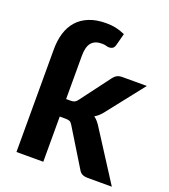

<svg xmlns="http://www.w3.org/2000/svg" viewBox="-135 -831 817 928"><g transform="rotate(20 274.0 -367.0)"><path d="M195 -322.5H218Q231 -322.5 238.5 -326.2Q246 -330 253.5 -340L367.5 -492Q376 -503.5 386.8 -509.5Q397.5 -515.5 414 -515.5H540L392 -327.5Q374.5 -304 351.5 -290.5Q363 -282.5 371.5 -272Q380 -261.5 388 -248.5L547.5 0H423.5Q407.5 0 396 -5.2Q384.5 -10.5 377 -24L261 -213.5Q254 -225.5 246.5 -229Q239 -232.5 224 -232.5H195V0H57V-529.5Q57 -573.5 68.2 -611Q79.5 -648.5 103.2 -675.8Q127 -703 164 -718.2Q201 -733.5 252.5 -733.5Q280 -733.5 302.2 -728.8Q324.5 -724 350 -713L334.5 -654Q330.5 -638 322.5 -633Q314.5 -628 304.5 -628Q296.5 -628 288.8 -630.8Q281 -633.5 265.5 -633.5Q230 -633.5 212.5 -612.2Q195 -591 195 -545.5Z"/></g></svg>

Font: Lato 2
Style: Regular
Weight: 800
Designer: Lukasz Dziedzic with Adam Twardoch and Botio Nikoltchev
Foundry: tyPoland Lukasz Dziedzic
Version: Version 2.015; 2015-08-06; http://www.latofonts.com/